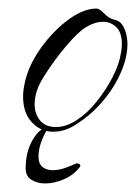

<svg xmlns="http://www.w3.org/2000/svg" viewBox="-20 -293 318 449"><path d="M104 15Q75 15 54.5 -7Q34 -29 34 -67Q34 -81 37.5 -97.5Q41 -114 48 -132Q63 -167 89.5 -199Q116 -231 147 -252Q178 -273 206 -273Q209 -273 213 -270.5Q217 -268 219 -266L224 -261Q236 -249 247.5 -247Q259 -245 266 -235Q278 -216 278 -189Q278 -152 255.5 -108.5Q233 -65 195 -30Q176 -13 153 1Q130 15 104 15ZM111 4Q135 4 160 -12.5Q185 -29 206.5 -56Q228 -83 243.5 -113Q259 -143 263 -170Q264 -175 264.5 -180.5Q265 -186 265 -190Q265 -217 252 -229.5Q239 -242 221 -242Q202 -242 182 -230Q163 -219 134 -184.5Q105 -150 82 -113Q61 -80 61 -49Q61 -27 73.5 -11.5Q86 4 111 4ZM86 136Q67 136 53.5 127.5Q40 119 40 101Q40 62 56.5 34Q73 6 90 6L92 7Q84 19 77 37.5Q70 56 70 73Q70 90 79.5 97.5Q89 105 103 105Q118 105 133 99.5Q148 94 159 89H161Q164 89 166.5 91.5Q169 94 167 97Q153 116 130 126Q107 136 86 136Z"/></svg>

Font: The Nautigal
Style: Regular
Weight: 400
Designer: Robert E. Leuschke
Foundry: Robert E. Leuschke
Version: Version 1.100; ttfautohint (v1.8.3)